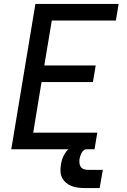

<svg xmlns="http://www.w3.org/2000/svg" viewBox="-20 -755 640 971"><path d="M37 0 159 -735H580L566 -651H242L204 -424H464L450 -340H190L148 -84H472L458 0ZM484 196H409Q392 196 375 194Q358 192 342.5 186Q327 180 314.5 169.5Q302 159 294.5 144.5Q287 130 286 113Q285 96 288 79Q291 55 302 32.5Q313 10 332.5 -6Q352 -22 376 -29Q400 -36 423 -36L417 0Q409 0 402.5 6Q396 12 392 19.5Q388 27 386 34.5Q384 42 382 50Q381 60 382 70.5Q383 81 388.5 89Q394 97 404 100.5Q414 104 425 104H500Z"/></svg>

Font: Iosevka Curly MdExObl
Style: Regular
Weight: 500
Width: 7
Italic angle: -9°
Monospace: yes
Designer: Belleve Invis
Foundry: Belleve Invis
Version: Version 11.1.0; ttfautohint (v1.8.3)